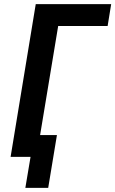

<svg xmlns="http://www.w3.org/2000/svg" viewBox="-20 -755 555 924"><path d="M212 149H102L127 0H31L152 -735H515L498 -630H260L173 -105H254Z"/></svg>

Font: Iosevka Extrabold Oblique
Style: Regular
Weight: 800
Italic angle: -9°
Monospace: yes
Designer: Belleve Invis
Foundry: Belleve Invis
Version: Version 32.5.0; ttfautohint (v1.8.4)